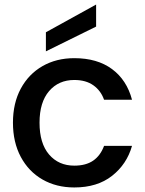

<svg xmlns="http://www.w3.org/2000/svg" viewBox="-20 -816 640 845"><path d="M37 -276Q37 -362 71.5 -426Q106 -490 167 -525Q228 -560 307 -560Q408 -560 473 -512Q538 -464 561 -377H438Q424 -417 391 -440.5Q358 -464 307 -464Q238 -464 196 -415Q154 -366 154 -276Q154 -185 196 -136Q238 -87 307 -87Q358 -87 390 -109Q422 -131 438 -174H561Q538 -93 473 -42Q408 9 307 9Q228 9 167 -26Q106 -61 71.5 -125.5Q37 -190 37 -276ZM403 -796V-699L182 -590V-674Z"/></svg>

Font: Poppins Medium
Style: Regular
Weight: 500
Designer: Ninad Kale (Devanagari), Jonny Pinhorn (Latin)
Version: Version 5.002